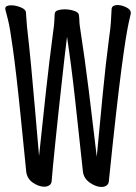

<svg xmlns="http://www.w3.org/2000/svg" viewBox="-20 -726 540 762"><path d="M499 -672Q496 -660 491 -637Q486 -614 479 -571Q472 -528 462.5 -456Q453 -384 440.5 -274Q428 -164 412 -7Q411 5 402.5 10.5Q394 16 383 16Q361 16 336.5 -1Q312 -18 309 -46Q293 -195 278 -331.5Q263 -468 246 -580Q242 -550 236.5 -501Q231 -452 224.5 -393.5Q218 -335 211.5 -274.5Q205 -214 199.5 -159.5Q194 -105 190 -64.5Q186 -24 185 -7Q184 4 175.5 9.5Q167 15 156 15Q134 15 110.5 -1Q87 -17 84 -46Q71 -176 61.5 -269.5Q52 -363 44.5 -427Q37 -491 31 -533.5Q25 -576 20.5 -603.5Q16 -631 11 -650.5Q6 -670 1 -689V-692Q1 -699 7.5 -702Q14 -705 24 -705Q42 -705 62 -697Q82 -689 83 -677Q84 -663 85 -648Q86 -633 87 -622Q96 -543 103.5 -464Q111 -385 118.5 -297.5Q126 -210 135 -107Q149 -242 162.5 -364.5Q176 -487 191 -600Q195 -626 195.5 -640.5Q196 -655 197 -670Q197 -681 209 -685Q221 -689 236 -689Q256 -689 274 -683Q292 -677 293 -667Q295 -654 295 -644.5Q295 -635 297 -621Q317 -491 332.5 -365.5Q348 -240 364 -104Q377 -240 388 -355Q399 -470 413 -576Q418 -609 420 -637Q422 -665 423 -691Q424 -699 430.5 -702.5Q437 -706 446 -706Q463 -706 481 -697Q499 -688 499 -676Z"/></svg>

Font: Moon Stars Kai HW
Style: Regular
Weight: 400
Designer: GuiWonder
Version: Version 1.101